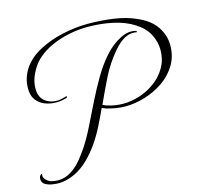

<svg xmlns="http://www.w3.org/2000/svg" viewBox="-118 -828 1095 1042"><g transform="rotate(-15 430.0 -306.5)"><path d="M84 91Q74 91 52.5 88Q31 85 13 75Q-5 65 -5 44Q-5 31 1 24Q5 19 9 19Q13 19 11 24Q8 39 22 52.5Q36 66 50 70Q60 72 69 73.5Q78 75 86 75Q126 75 159 54.5Q192 34 218.5 2.5Q245 -29 266 -61Q296 -107 325 -166Q354 -225 385 -287.5Q416 -350 450.5 -409Q485 -468 526 -514.5Q567 -561 616 -586Q648 -603 677 -603Q693 -603 706 -599Q710 -598 708.5 -594Q707 -590 703 -591Q699 -593 694.5 -593Q690 -593 685 -593Q633 -593 576 -526Q525 -466 491 -397.5Q457 -329 425 -258H426Q436 -253 448 -249Q492 -235 536 -235Q584 -235 632 -251Q680 -267 719.5 -297Q759 -327 783 -369.5Q807 -412 807 -465Q807 -512 784 -555Q761 -598 714 -627Q665 -659 597.5 -673.5Q530 -688 457 -688Q373 -688 293.5 -661.5Q214 -635 164 -587Q138 -562 117.5 -520.5Q97 -479 97 -438Q97 -429 98 -420Q99 -411 102 -402Q111 -374 136.5 -359Q162 -344 193 -344Q206 -344 219.5 -347Q233 -350 246 -354H248Q251 -354 251 -351Q251 -347 246 -345Q218 -336 186 -336Q154 -336 124.5 -347.5Q95 -359 76.5 -383.5Q58 -408 58 -448Q58 -479 66.5 -506Q75 -533 90 -556Q123 -606 183.5 -638.5Q244 -671 317.5 -687.5Q391 -704 463 -704Q537 -704 606 -694Q675 -684 726 -661Q800 -630 832.5 -580.5Q865 -531 865 -477Q865 -415 836 -366.5Q807 -318 759 -285Q711 -252 654.5 -235Q598 -218 544 -218Q517 -218 491 -222.5Q465 -227 440 -234Q435 -236 430.5 -238Q426 -240 421 -242Q420 -242 419 -242.5Q418 -243 417 -243Q395 -195 371.5 -148.5Q348 -102 318 -59Q291 -21 257 12.5Q223 46 182 67Q159 78 134.5 84.5Q110 91 84 91Z"/></g></svg>

Font: MonteCarlo
Style: Regular
Weight: 400
Designer: Robert E. Leuschke
Foundry: Robert E. Leuschke
Version: Version 1.010; ttfautohint (v1.8.3)